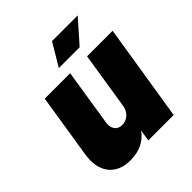

<svg xmlns="http://www.w3.org/2000/svg" viewBox="-193 -832 972 972"><g transform="rotate(-45 293.0 -346.0)"><path d="M516 -700H332L260 -579H409ZM403 -520 355 -215C349 -174 319 -148 283 -148C252 -148 233 -169 233 -201C233 -206 233 -210 234 -215L282 -520H100L46 -179C44 -164 42 -150 42 -136C42 -44 98 8 185 8C251 8 298 -15 331 -61L321 0H503L586 -520Z"/></g></svg>

Font: Arthouse Owned Black
Style: Italic
Weight: 900
Italic angle: -10°
Designer: Jeremy Tribby
Foundry: Tribby Type
Version: Version 1.000;PS 001.000;hotconv 1.0.88;makeotf.lib2.5.64775